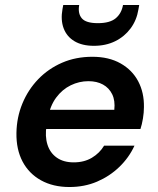

<svg xmlns="http://www.w3.org/2000/svg" viewBox="-20 -739 635 771"><path d="M259 12Q193 12 144.5 -15Q96 -42 70.5 -90.5Q45 -139 46 -205Q47 -268 70 -323.5Q93 -379 133.5 -421Q174 -463 229 -487Q284 -511 351 -511Q417 -511 464 -484.5Q511 -458 535 -412.5Q559 -367 558 -309Q558 -287 554 -263Q550 -239 544 -221H133L147 -298H439Q443 -335 430.5 -360.5Q418 -386 393.5 -399.5Q369 -413 335 -413Q298 -413 264 -396.5Q230 -380 205.5 -347Q181 -314 172 -264L167 -235Q160 -192 170.5 -158.5Q181 -125 208 -106Q235 -87 276 -87Q318 -87 349 -105.5Q380 -124 398 -154H520Q498 -106 459 -68.5Q420 -31 369.5 -9.5Q319 12 259 12ZM357 -555Q310 -555 279 -573.5Q248 -592 235.5 -625.5Q223 -659 231 -703L234 -719H298Q292 -685 308.5 -665.5Q325 -646 373 -646Q421 -646 444.5 -665.5Q468 -685 474 -719H539L536 -702Q529 -658 504.5 -625Q480 -592 442.5 -573.5Q405 -555 357 -555Z"/></svg>

Font: DM Sans 20pt SemiBold
Style: Italic
Weight: 600
Italic angle: -10°
Version: Version 4.004;gftools[0.9.30]